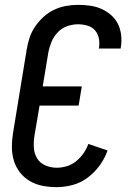

<svg xmlns="http://www.w3.org/2000/svg" viewBox="-20 -763 540 791"><path d="M213 8Q183 8 155 2.5Q127 -3 103 -17Q79 -31 62 -53Q45 -75 37 -101.5Q29 -128 29 -157.5Q29 -187 34 -217L90 -559Q94 -584 102 -608Q110 -632 125 -654Q140 -676 160 -694Q180 -712 203.5 -723Q227 -734 252 -738.5Q277 -743 302 -743Q327 -743 351.5 -739.5Q376 -736 397.5 -726.5Q419 -717 437 -701.5Q455 -686 465.5 -665Q476 -644 479 -619.5Q482 -595 478 -570L477 -563H387L388 -567Q391 -587 387 -606Q383 -625 371 -638.5Q359 -652 340 -657.5Q321 -663 301 -663Q279 -663 256.5 -655Q234 -647 217.5 -629.5Q201 -612 192 -590Q183 -568 179 -546L156 -407H317L304 -328H143L122 -204Q118 -179 119.5 -154.5Q121 -130 133 -110.5Q145 -91 167 -81.5Q189 -72 214 -72Q235 -72 256 -78.5Q277 -85 294 -99Q311 -113 324 -131.5Q337 -150 344 -170L423 -143Q412 -111 391 -82Q370 -53 341.5 -31.5Q313 -10 279.5 -1Q246 8 213 8Z"/></svg>

Font: Iosevka Curly Medium
Style: Italic
Weight: 500
Italic angle: -9°
Monospace: yes
Designer: Belleve Invis
Foundry: Belleve Invis
Version: Version 22.1.2; ttfautohint (v1.8.4)